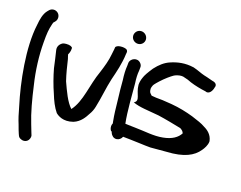

<svg xmlns="http://www.w3.org/2000/svg" viewBox="-120 -898 1630 1300"><g transform="rotate(15 694.5 -247.5)"><path d="M121 209C141 220 167 213 177 193C182 184 186 170 181 160L177 147C174 136 170 121 161 92C139 20 123 -71 110 -168C95 -265 91 -370 99 -464C104 -528 109 -558 123 -599C126 -607 127 -611 128 -612H129L139 -622C148 -631 151 -642 151 -653C151 -678 130 -696 108 -696C96 -696 85 -691 78 -684L69 -675C43 -649 33 -607 26 -568C-11 -400 17 -161 51 -4C60 46 69 85 79 116C88 149 91 161 97 178C104 203 113 205 121 209Z M195 -434C201 -399 206 -357 212 -313C222 -259 238 -197 256 -146C269 -102 286 -58 309 -25C324 -10 364 21 433 3C482 -12 508 -51 525 -78C537 -94 547 -114 553 -135C574 -203 587 -278 608 -343C627 -398 650 -465 658 -531L660 -542C661 -547 662 -556 653 -564C634 -576 583 -577 575 -557L573 -543C571 -535 568 -521 565 -504C558 -463 540 -415 521 -370C473 -267 462 -148 397 -77C361 -116 337 -185 314 -249C302 -298 294 -349 287 -398C284 -412 281 -420 280 -429C284 -436 294 -452 294 -476C294 -485 276 -494 251 -494C243 -494 234 -494 222 -489C207 -480 190 -462 195 -434Z M719 -620C743 -620 763 -639 763 -663C763 -688 742 -709 717 -709C691 -709 673 -687 673 -665C673 -639 695 -620 719 -620ZM683 -291C683 -268 684 -243 685 -217L687 -138C688 -100 695 -35 699 -7V-5C701 0 701 1 703 8C706 18 714 28 719 32C751 57 795 24 787 -12C768 -87 769 -198 769 -291V-358C767 -390 768 -421 773 -446L775 -465C778 -479 773 -491 767 -498C741 -532 694 -510 689 -480V-479L687 -458C682 -429 681 -394 683 -356Z M1094 36C1218 40 1284 10 1324 -39C1337 -54 1354 -79 1357 -104V-110C1352 -152 1324 -178 1296 -194C1271 -212 1242 -223 1200 -241C1153 -259 1101 -275 1043 -285L978 -295C950 -297 910 -302 899 -305C884 -322 880 -323 880 -349C881 -356 883 -364 889 -375C893 -382 913 -403 946 -431C979 -458 1006 -475 1017 -479C1042 -487 1055 -488 1072 -485L1107 -473C1140 -456 1177 -444 1216 -434L1242 -428C1269 -413 1291 -443 1297 -470C1303 -481 1303 -502 1269 -509L1249 -516C1237 -521 1219 -526 1207 -530C1182 -538 1159 -552 1123 -564H1122C1062 -578 1009 -571 959 -554C923 -542 891 -518 860 -484C833 -450 815 -425 807 -404C799 -386 795 -369 794 -354V-353C794 -288 836 -251 794 -230C843 -207 900 -203 978 -188C1030 -176 1092 -158 1143 -143C1159 -132 1163 -127 1168 -113C1147 -80 1108 -57 1046 -51C981 -44 920 -60 848 -67C810 -70 781 -76 751 -78L733 -80C728 -81 710 -74 704 -67C682 -50 684 -20 695 -3C701 1 710 4 722 5L739 8H740C767 11 796 16 835 19C879 23 932 32 981 36Z"/></g></svg>

Font: Stray Cat
Style: BlkExt
Weight: 900
Version: Version 1.0